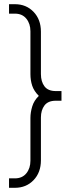

<svg xmlns="http://www.w3.org/2000/svg" viewBox="-20 -765 331 915"><path d="M23 130H51Q105 130 140 93.5Q175 57 175 -1V-205Q175 -240 192 -262.5Q209 -285 246 -285H273V-331H246Q209 -331 192 -353.5Q175 -376 175 -412V-614Q175 -672 140 -708.5Q105 -745 51 -745H23V-700H51Q86 -700 105.5 -676Q125 -652 125 -616V-412Q125 -382 133.5 -356.5Q142 -331 165 -308Q142 -286 133.5 -257.5Q125 -229 125 -203V1Q125 37 105.5 61Q86 85 51 85H23Z"/></svg>

Font: Plus Jakarta Sans ExtraLight
Style: Regular
Weight: 200
Designer: Gumpita Rahayu
Foundry: Tokotype
Version: Version 2.004; ttfautohint (v1.8.3)